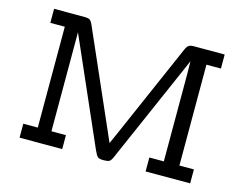

<svg xmlns="http://www.w3.org/2000/svg" viewBox="-96 -848 1273 1000"><g transform="rotate(15 540.5 -347.5)"><path d="M80.1 0V-75.2H158.2V-619.1H80.1V-694.8H246.1Q264.2 -694.8 272.5 -689.5Q280.8 -684.1 289.1 -666L516.1 -148.9Q537.1 -102.1 540 -94.2L564 -147.9L790 -665Q797.9 -683.1 806.9 -689Q815.9 -694.8 834 -694.8H1000V-619.1H921.9V-75.2H1000V0H759.8V-75.2H837.9V-545.9L836.9 -615.2Q832 -603 822 -580.6Q812 -558.1 810.1 -553.2L580.1 -27.8Q572.3 -9.8 563.7 -4.9Q555.2 0 536.1 0H529.8Q508.8 0 501 -7.1Q493.2 -14.2 481.9 -39.1L231.9 -608.9V-75.2H310.1V0Z"/></g></svg>

Font: CMU Concrete
Style: Bold
Weight: 700
Version: Version 0.7.0